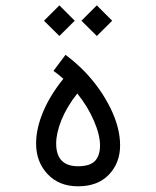

<svg xmlns="http://www.w3.org/2000/svg" viewBox="-20 -668 570 701"><path d="M262.2 -326.7Q223.6 -277.8 204.3 -229.7Q185.1 -181.6 185.1 -144Q185.1 -61 265.1 -61Q308.1 -61 326.7 -80.3Q345.2 -99.6 345.2 -137.2Q345.2 -175.3 322.8 -227.3Q300.3 -279.3 262.2 -326.7ZM211.4 -380.4Q193.8 -396 175.3 -409.2L219.2 -467.8Q257.8 -439 290 -405.8Q348.1 -344.7 383.3 -273.2Q418.5 -201.7 418.5 -137.2Q418.5 -73.2 377.7 -30.5Q336.9 12.2 265.1 12.2Q195.3 12.2 153.6 -32.5Q111.8 -77.1 111.8 -144Q111.8 -198.7 137.5 -259.8Q163.1 -320.8 211.4 -380.4ZM277.3 -592.3 333.5 -648.4 389.6 -592.3 333.5 -536.6ZM140.6 -592.3 196.8 -648.4 252.9 -592.3 196.8 -536.6Z"/></svg>

Font: AzarMehrMonospaced
Style: SansBold
Weight: 1
Designer: Amin Abedi
Version: Version 1.00